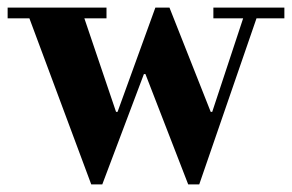

<svg xmlns="http://www.w3.org/2000/svg" viewBox="-34 -470 765 503"><path d="M205 13 43 -422H-14V-450H245V-422H187L270 -177H274L373 -450H410L518 -177H522L603 -422H525V-450H711V-422H638L488 13H459L347 -276H343L234 13Z"/></svg>

Font: Libre Bodoni SemiBold
Style: Regular
Weight: 600
Designer: Pablo Impallari, Rodrigo Fuenzalida
Foundry: Impallari Type
Version: Version 2.005;gftools[0.9.23]